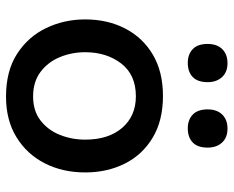

<svg xmlns="http://www.w3.org/2000/svg" viewBox="-89 -675 776 638"><g transform="rotate(90 299.0 -356.0)"><path d="M301 12Q215.5 12 158.5 -25Q101.5 -62 73 -121.8Q44.5 -181.5 44.5 -251Q44.5 -325.5 74.8 -384Q105 -442.5 161.8 -476Q218.5 -509.5 299 -509.5Q381 -509.5 437.8 -475.2Q494.5 -441 523.8 -382.5Q553 -324 553 -251Q553 -176.5 522.8 -117Q492.5 -57.5 436 -22.8Q379.5 12 301 12ZM300.5 -78Q348.5 -78 380.5 -102.8Q412.5 -127.5 428.2 -167Q444 -206.5 444 -251Q444 -328.5 404.8 -374Q365.5 -419.5 300 -419.5Q228.5 -419.5 191 -370.8Q153.5 -322 153.5 -251Q153.5 -206.5 169.8 -167Q186 -127.5 218.8 -102.8Q251.5 -78 300.5 -78ZM406.5 -592Q378 -592 360.8 -608.5Q343.5 -625 343.5 -658Q343.5 -689 360.8 -706.5Q378 -724 407.5 -724Q437 -724 453.8 -705.8Q470.5 -687.5 470.5 -658Q470.5 -625 453.5 -608.5Q436.5 -592 406.5 -592ZM189 -592Q160.5 -592 143.2 -608.5Q126 -625 126 -658Q126 -689 143.2 -706.5Q160.5 -724 190 -724Q219.5 -724 236.2 -705.8Q253 -687.5 253 -658Q253 -625 236 -608.5Q219 -592 189 -592Z"/></g></svg>

Font: Commissioner Medium
Style: Regular
Weight: 500
Designer: Kostas Bartsokas
Foundry: Kostas Bartsokas
Version: Version 1.000; ttfautohint (v1.8.3)